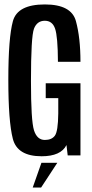

<svg xmlns="http://www.w3.org/2000/svg" viewBox="-20 -700 413 865"><path d="M167.5 4Q58 4 37.8 -74.8Q17.5 -153.5 17.5 -340.5Q17.5 -530 38.2 -605Q59 -680 182 -680Q301.5 -680 322 -605Q342.5 -530 342.5 -421.5H241Q240.5 -535 228.2 -570.8Q216 -606.5 182 -606.5Q147 -606.5 133.2 -571Q119.5 -535.5 119.5 -334.5Q119.5 -156 133.2 -112.8Q147 -69.5 182 -69.5Q213 -69.5 227.2 -88.8Q241.5 -108 242.5 -188.5V-258H186V-325H342.5V0H285L279.5 -46.5Q254 4 167.5 4ZM127.4 144.9 166.6 33.6H238.1L165.2 144.9Z"/></svg>

Font: Anybody Condensed Medium
Style: Regular
Weight: 500
Width: 3
Designer: Tyler Finck
Foundry: Etcetera Type Company
Version: Version 1.010; ttfautohint (v1.8.3) -l 8 -r 50 -G 200 -x 14 